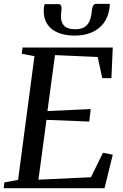

<svg xmlns="http://www.w3.org/2000/svg" viewBox="-26 -994 652 1014"><path d="M-6.5 0 -3 -30.5 69.5 -44 156 -697.5 89 -710 93 -743H569.5L562.5 -581.5H514L490 -693L264.5 -703L224.5 -407.5L453 -418L445.5 -352L219.5 -361L177 -45L454.5 -58L517.5 -187L569.5 -177L526 0ZM282 -972Q292.5 -972 296 -965.5Q299.5 -959 299 -947.5Q298.5 -938 297.2 -927Q296 -916 296 -907.5Q295.5 -874.5 313.8 -857Q332 -839.5 371 -839.5Q402 -839.5 420.2 -851Q438.5 -862.5 447.5 -884.5Q456.5 -906.5 459 -937Q460.5 -953.5 465.5 -963.5Q470.5 -973.5 482 -973.5H553.5Q553.5 -969.5 553.5 -964.8Q553.5 -960 552.5 -952.5Q546 -905 521.8 -872.2Q497.5 -839.5 458.5 -822.8Q419.5 -806 368.5 -806Q319.5 -806 282.2 -820.8Q245 -835.5 224.8 -865Q204.5 -894.5 205 -937.5Q205 -947.5 206 -955.8Q207 -964 209.5 -972Z"/></svg>

Font: Merriweather 72pt
Style: Italic
Weight: 400
Italic angle: -7.8°
Version: Version 2.101